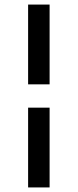

<svg xmlns="http://www.w3.org/2000/svg" viewBox="-20 -770 341 840"><path d="M103 -750H197V-401H103ZM103 -299H197V50H103Z"/></svg>

Font: Haskoy Medium
Style: Regular
Weight: 500
Designer: Ertekin Erdin
Foundry: Ertekin Erdin
Version: Version 1.500; ttfautohint (v1.8.3)